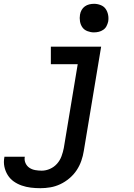

<svg xmlns="http://www.w3.org/2000/svg" viewBox="-84 -765 704 1008"><path d="M128 223Q102 223 77.5 220Q53 217 30 209Q7 201 -12 187.5Q-31 174 -43.5 154Q-56 134 -61 110Q-66 86 -61 60V58H46V59Q43 76 50 91.5Q57 107 70.5 116Q84 125 101 128Q118 131 135 131Q157 131 178.5 121.5Q200 112 215.5 94.5Q231 77 239 55Q247 33 251 12L324 -428H183V-520H447L356 27Q352 53 343 79Q334 105 318.5 128.5Q303 152 280.5 171Q258 190 232.5 202Q207 214 180.5 218.5Q154 223 128 223ZM409 -595Q392 -595 375 -601.5Q358 -608 348.5 -621.5Q339 -635 336 -652.5Q333 -670 336 -688Q338 -701 344.5 -712.5Q351 -724 361.5 -731.5Q372 -739 384.5 -742Q397 -745 410 -745Q427 -745 444 -738.5Q461 -732 470.5 -718.5Q480 -705 483.5 -687.5Q487 -670 484 -652Q481 -639 475 -627.5Q469 -616 458 -608.5Q447 -601 434.5 -598Q422 -595 409 -595Z"/></svg>

Font: Iosevka SmBd Ex Obl
Style: Regular
Weight: 600
Width: 7
Italic angle: -9°
Monospace: yes
Designer: Belleve Invis
Foundry: Belleve Invis
Version: Version 32.5.0; ttfautohint (v1.8.4)